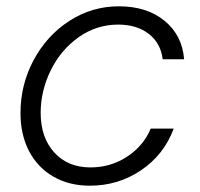

<svg xmlns="http://www.w3.org/2000/svg" viewBox="-20 -579 634 609"><path d="M45 -220Q45 -311 87 -389Q129 -467 200.5 -513Q272 -559 357 -559Q446 -559 502 -513Q558 -467 564 -391H496Q490 -442 452 -471.5Q414 -501 355 -501Q286 -501 229.5 -461Q173 -421 141 -356Q109 -291 109 -221Q109 -143 152 -95.5Q195 -48 267 -48Q331 -48 383 -82Q435 -116 458 -171H531Q500 -88 427.5 -39Q355 10 265 10Q199 10 149 -19Q99 -48 72 -100Q45 -152 45 -220Z"/></svg>

Font: Open Sauce Sans Light Italic
Style: Regular
Weight: 300
Italic angle: -10°
Designer: Alfredo Marco Pradil
Foundry: Creative Sauce Fz LLC
Version: Version 1.477